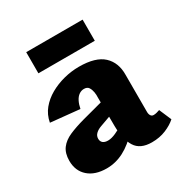

<svg xmlns="http://www.w3.org/2000/svg" viewBox="-150 -730 817 858"><g transform="rotate(-30 258.0 -301.0)"><path d="M390 14Q330 14 306 -24.5Q282 -63 281 -132L280 -279Q281 -294 278.5 -308.5Q276 -323 269 -334Q262 -345 245 -345Q231 -345 219 -336.5Q207 -328 199 -312Q191 -296 187 -275L38 -290Q45 -328 68 -356Q91 -384 124.5 -403Q158 -422 197 -432Q236 -442 275 -442Q361 -442 400 -405.5Q439 -369 438 -306V-115Q438 -103 443 -95.5Q448 -88 457 -88Q465 -88 472.5 -90Q480 -92 489 -95L516 -32Q495 -13 462.5 0.5Q430 14 390 14ZM157 14Q97 14 62.5 -16.5Q28 -47 28 -99Q28 -138 46 -162Q64 -186 97.5 -200.5Q131 -215 175 -227L340 -271L344 -204L228 -162Q211 -156 200 -145.5Q189 -135 189 -120Q189 -106 198 -98.5Q207 -91 224 -91Q242 -91 265 -101.5Q288 -112 313 -127L330 -76Q288 -30 245.5 -8Q203 14 157 14ZM104 -507V-616H395V-507Z"/></g></svg>

Font: Ysabeau Office Black
Style: Regular
Weight: 900
Designer: Christian Thalmann (Catharsis Fonts)
Version: Version 2.001;gftools[0.9.30]; featfreeze: tnum,lnum,ss02